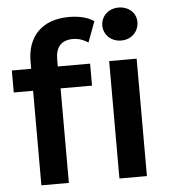

<svg xmlns="http://www.w3.org/2000/svg" viewBox="-54 -821 769 870"><g transform="rotate(-5 330.5 -386.0)"><path d="M517 -622C564 -622 597 -656 597 -700C597 -741 563 -772 517 -772C471 -772 437 -739 437 -697C437 -655 471 -622 517 -622ZM99 -564V-530H11V-430H99V0H224V-430H367V-530H220V-562C220 -619 247 -648 299 -648C325 -648 349 -639 368 -626L403 -720C375 -740 333 -749 290 -749C166 -749 99 -676 99 -564ZM454 0H579V-534H454Z"/></g></svg>

Font: Montserrat Lite SemiBold
Style: Regular
Weight: 600
Designer: Julieta Ulanovsky
Foundry: Julieta Ulanovsky
Version: Version 7.200;PS 007.200;hotconv 1.0.88;makeotf.lib2.5.64775